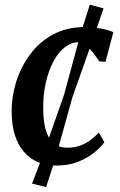

<svg xmlns="http://www.w3.org/2000/svg" viewBox="-20 -672 496 791"><path d="M211 10Q126.5 10 77.5 -47.8Q28.5 -105.5 28 -211.5Q27.5 -272 46.2 -333.2Q65 -394.5 102.8 -446.2Q140.5 -498 197.2 -529.2Q254 -560.5 329 -560.5Q357.5 -560.5 390.8 -555.2Q424 -550 447 -539.5L414.5 -417L388.5 -419.5Q376.5 -438.5 362 -456.5Q347.5 -474.5 332.2 -486.2Q317 -498 303.5 -498Q274 -498 247.5 -477.8Q221 -457.5 200.8 -420.2Q180.5 -383 168.8 -331.8Q157 -280.5 158 -219Q159 -165.5 170.2 -131Q181.5 -96.5 203 -80Q224.5 -63.5 256 -63.5Q286 -63.5 309.2 -71.8Q332.5 -80 351.5 -94Q370.5 -108 387.5 -125.5L410 -86Q396.5 -67 369.5 -44.5Q342.5 -22 303 -6Q263.5 10 211 10ZM170 98.5 112 84.5 154.5 -27 244 -282 312 -533 350 -652.5 406.5 -637.5 368 -524.5 278.5 -272 207 -15Z"/></svg>

Font: Merriweather 36pt SemiBold
Style: Italic
Weight: 600
Italic angle: -7.8°
Version: Version 2.101